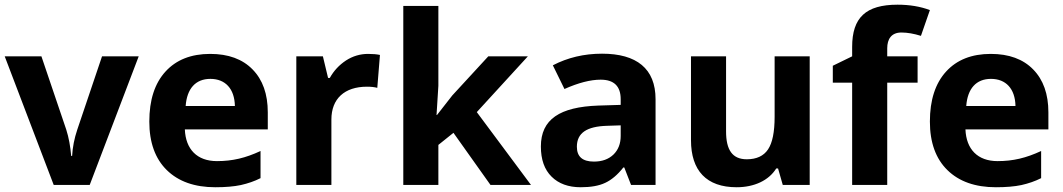

<svg xmlns="http://www.w3.org/2000/svg" viewBox="-20 -785 4513 815"><path d="M360.8 0 568.8 -545.9H413.1L308.1 -234.9C295.4 -197.3 288.1 -159.7 286.1 -123H282.2C278.8 -163.6 272 -201.2 261.2 -234.9L155.8 -545.9H0L208 0Z M894 9.8C936.5 9.8 972.7 6.8 1002.4 0.5C1032.2 -6.3 1060.1 -15.6 1085.9 -28.8V-144C1022 -114.3 966.8 -101.1 900.9 -101.1C816.4 -101.1 768.1 -151.4 764.6 -235.8H1116.7V-308.1C1116.7 -385.7 1095.2 -446.3 1052.2 -490.2C1009.3 -534.2 949.2 -556.2 872.1 -556.2C791.5 -556.2 728 -531.2 682.6 -481.4C636.7 -431.2 613.8 -360.4 613.8 -269C613.8 -180.2 638.7 -111.3 688 -63C737.3 -14.6 806.2 9.8 894 9.8ZM873 -450.2C936 -450.2 975.6 -408.7 977.1 -335H768.1C773.4 -408.7 810.1 -450.2 873 -450.2Z M1542.5 -556.2C1508.8 -556.2 1477.5 -546.9 1448.7 -528.3C1419.9 -509.3 1397 -484.9 1379.9 -454.1H1372.6L1350.6 -545.9H1237.8V0H1386.7V-277.8C1386.7 -365.7 1442.4 -417 1537.6 -417C1554.7 -417 1569.3 -415.5 1581.5 -412.1L1592.8 -551.8C1579.6 -554.7 1562.5 -556.2 1542.5 -556.2Z M1833 -296.9 1840.8 -420.9V-759.8H1691.9V0H1840.8V-169.9L1904.8 -221.2L2062 0H2233.9L2003.9 -309.1L2220.7 -545.9H2052.7L1899.9 -379.9L1835 -296.9Z M2762.7 0V-363.8C2762.7 -494.1 2682.1 -557.1 2535.6 -557.1C2459 -557.1 2389.6 -540.5 2326.7 -507.8L2376 -407.2C2435.1 -433.6 2486.3 -446.8 2529.8 -446.8C2586.4 -446.8 2614.7 -418.9 2614.7 -363.8V-339.8L2520 -336.9C2356.4 -331.1 2275.9 -278.8 2275.9 -163.1C2275.9 -107.9 2291 -64.9 2321.3 -35.2C2351.1 -5.4 2392.6 9.8 2444.8 9.8C2487.3 9.8 2522 3.9 2548.8 -8.8C2575.2 -21 2601.1 -42.5 2626 -74.2H2629.9L2658.7 0ZM2614.7 -208C2614.7 -175.3 2604.5 -148.9 2584 -128.9C2563 -108.9 2535.6 -99.1 2501 -99.1C2452.6 -99.1 2428.7 -120.1 2428.7 -162.1C2428.7 -220.7 2470.7 -248.5 2557.1 -251L2614.7 -252.9Z M3417 0V-545.9H3268.1V-289.1C3268.1 -224.6 3258.8 -178.7 3240.2 -150.9C3221.7 -123 3191.4 -108.9 3149.9 -108.9C3088.9 -108.9 3062 -148.4 3062 -227.1V-545.9H2913.1V-189.9C2913.1 -61 2978.5 9.8 3106.9 9.8C3181.6 9.8 3243.2 -19 3274.9 -69.8H3282.7L3302.7 0Z M3875 -545.9H3746.1V-580.1C3746.1 -619.1 3763.7 -647 3806.2 -647C3831.5 -647 3859.4 -642.1 3889.2 -632.8L3927.2 -742.2C3887.2 -757.3 3841.3 -765.1 3790 -765.1C3655.3 -765.1 3597.2 -710.4 3597.2 -585.9V-545.9L3515.1 -505.9V-434.1H3597.2V0H3746.1V-434.1H3875Z M4207.5 9.8C4250 9.8 4286.1 6.8 4315.9 0.5C4345.7 -6.3 4373.5 -15.6 4399.4 -28.8V-144C4335.4 -114.3 4280.3 -101.1 4214.4 -101.1C4129.9 -101.1 4081.5 -151.4 4078.1 -235.8H4430.2V-308.1C4430.2 -385.7 4408.7 -446.3 4365.7 -490.2C4322.8 -534.2 4262.7 -556.2 4185.5 -556.2C4105 -556.2 4041.5 -531.2 3996.1 -481.4C3950.2 -431.2 3927.2 -360.4 3927.2 -269C3927.2 -180.2 3952.1 -111.3 4001.5 -63C4050.8 -14.6 4119.6 9.8 4207.5 9.8ZM4186.5 -450.2C4249.5 -450.2 4289.1 -408.7 4290.5 -335H4081.5C4086.9 -408.7 4123.5 -450.2 4186.5 -450.2Z"/></svg>

Font: Noto Reveo Sans
Style: Bold
Weight: 700
Designer: Monotype Design team
Foundry: Monotype Imaging Inc.
Version: Version 1.04